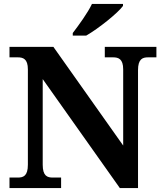

<svg xmlns="http://www.w3.org/2000/svg" viewBox="-20 -951 828 971"><path d="M348 -784V-771H416C479 -807 577 -886 602 -921V-931H445C424 -886 377 -822 348 -784ZM28 0H289V-53H247C219 -53 196 -61 196 -118V-551L586 0H678V-596C678 -653 701 -661 729 -661H771V-714H510V-661H552C579 -661 603 -653 603 -600V-215L250 -714H28V-661H70C97 -661 121 -653 121 -600V-118C121 -61 98 -53 70 -53H28Z"/></svg>

Font: Noto Serif Test
Style: Bold
Weight: 700
Version: Version 1.000